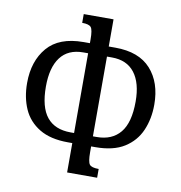

<svg xmlns="http://www.w3.org/2000/svg" viewBox="-80 -788 812 863"><g transform="rotate(10 326.0 -357.0)"><path d="M388 -134H369V-107Q369 -64 378 -52Q387 -40 420 -40V0H283V-134H263Q183 -134 132.5 -164.5Q82 -195 59 -247Q36 -299 36 -365Q36 -465 89.5 -527.5Q143 -590 254 -590H283V-607Q283 -651 273.5 -662.5Q264 -674 233 -674V-714H369V-590H399Q507 -590 561.5 -529.5Q616 -469 616 -368Q616 -303 593 -250Q570 -197 520 -165.5Q470 -134 388 -134ZM283 -180V-544H261Q192 -544 157 -497.5Q122 -451 122 -364Q122 -270 158.5 -225Q195 -180 267 -180ZM369 -544V-180H386Q456 -180 493.5 -225.5Q531 -271 531 -367Q531 -452 495.5 -498Q460 -544 392 -544Z"/></g></svg>

Font: Noto Serif Armenian Condensed Medium
Style: Regular
Weight: 500
Width: 3
Designer: Monotype Design Team
Foundry: Monotype Imaging Inc.
Version: Version 2.008; ttfautohint (v1.8.4.7-5d5b)